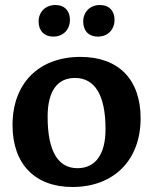

<svg xmlns="http://www.w3.org/2000/svg" viewBox="-20 -737 611 766"><path d="M193 -591C232 -591 259 -619 259 -658C259 -693 238 -717 201 -717C161 -717 134 -689 134 -651C134 -616 155 -591 193 -591ZM371 -591C410 -591 437 -619 437 -658C437 -693 416 -717 378 -717C339 -717 312 -689 312 -651C312 -616 332 -591 371 -591ZM269 9C434 9 541 -98 541 -265C541 -420 453 -510 301 -510C135 -510 30 -405 30 -238C30 -83 119 9 269 9ZM289 -66C212 -66 170 -133 170 -271C170 -374 209 -426 279 -426C357 -426 401 -360 401 -222C401 -120 360 -66 289 -66Z"/></svg>

Font: Alegreya SC
Style: Bold
Weight: 700
Designer: Juan Pablo del Peral
Foundry: Huerta Tipografica
Version: Version 2.007;PS 002.007;hotconv 1.0.88;makeotf.lib2.5.64775